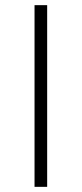

<svg xmlns="http://www.w3.org/2000/svg" viewBox="-20 -725 317 745"><path d="M114 0V-705H163V0Z"/></svg>

Font: Nunito Sans 10pt Expanded ExtraLight
Style: Regular
Weight: 250
Width: 7
Designer: Vernon Adams
Foundry: Vernon Adams
Version: Version 3.101;gftools[0.9.27]